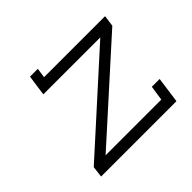

<svg xmlns="http://www.w3.org/2000/svg" viewBox="-110 -531 651 651"><g transform="rotate(-45 215.5 -205.0)"><path d="M409.3 -93.6H371.8L363.8 -40.2H96.7L423.5 -334.8L429 -375H136.5L141.5 -410H104L93.5 -335.6H366.7L39.9 -40.2L35 0H396.3Z"/></g></svg>

Font: Josefin Slab Thin
Style: Italic
Weight: 100
Italic angle: -12°
Designer: Santiago Orozco
Foundry: Typemade
Version: Version 2.000